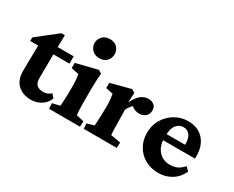

<svg xmlns="http://www.w3.org/2000/svg" viewBox="-82 -840 1393 1144"><g transform="rotate(30 614.0 -267.5)"><path d="M293.9 -66.9Q281.7 -32.2 250.5 -12.2Q219.2 7.8 180.7 7.8Q125 7.8 90.1 -23.9Q55.2 -55.7 55.2 -119.6L57.6 -293.9H2.9V-318.4L140.6 -426.8H164.6L162.6 -314.5L161.1 -128.9Q161.1 -96.7 177 -83Q192.9 -69.3 221.2 -69.3Q250 -69.3 273.4 -89.8ZM125.5 -293.9V-344.2H272.9V-293.9Z M302.2 0 300.3 -37.6 352.1 -49.8Q352.5 -54.7 353.8 -77.4Q355 -100.1 356 -127.9L356.4 -186Q356.4 -210 355 -228Q353.5 -246.1 350.1 -266.6L297.9 -277.3V-313.5L443.8 -349.6L465.8 -335.9Q463.9 -310.5 462.4 -285.2Q460.9 -259.8 460.9 -228V-127.9Q460.9 -102.5 462.2 -79.1Q463.4 -55.7 465.3 -49.8L517.1 -37.6L515.1 0ZM410.6 -410.6Q377.9 -410.6 359.4 -430.4Q340.8 -450.2 340.8 -476.1Q340.8 -502.4 359.4 -522Q377.9 -541.5 410.6 -541.5Q443.4 -541.5 460.9 -522Q478.5 -502.4 478.5 -476.1Q478.5 -450.2 460.9 -430.4Q443.4 -410.6 410.6 -410.6Z M541 0 538.6 -36.1 587.4 -49.8Q587.9 -55.2 589.1 -78.4Q590.3 -101.6 591.3 -127.9L592.3 -187Q592.3 -209.5 590.6 -227.3Q588.9 -245.1 585.4 -266.6L535.6 -277.3V-313.5L673.3 -349.6L694.8 -335.9L691.4 -273.4L693.8 -272.9Q715.8 -316.4 739 -332.3Q762.2 -348.1 787.1 -348.1Q808.1 -348.1 824.5 -336.2Q840.8 -324.2 840.8 -298.3Q840.8 -272.9 823.5 -258.1Q806.2 -243.2 782.7 -243.2Q763.7 -243.2 748.3 -250Q732.9 -256.8 715.3 -274.9L738.8 -272.9Q713.9 -256.8 696.8 -222.2L697.8 -160.6Q698.2 -116.7 699.2 -86.9Q700.2 -57.1 701.2 -49.8L769.5 -37.6L767.6 0Z M1055.2 5.9Q1003.4 5.9 963.6 -16.8Q923.8 -39.6 901.4 -78.9Q878.9 -118.2 878.9 -167.5Q878.9 -221.7 904.3 -262.9Q929.7 -304.2 970.5 -327.6Q1011.2 -351.1 1057.6 -351.1Q1126.5 -351.1 1165 -308.6Q1203.6 -266.1 1203.6 -197.3V-177.7H972.7V-219.7H1124.5L1111.3 -199.7V-227.5Q1111.3 -264.2 1095.5 -285.2Q1079.6 -306.2 1051.3 -306.2Q1022.9 -306.2 1003.4 -282Q983.9 -257.8 983.9 -207.5V-191.4Q983.9 -137.2 1013.4 -104Q1043 -70.8 1092.3 -70.8Q1119.1 -70.8 1140.9 -80.6Q1162.6 -90.3 1183.1 -113.8L1207.5 -90.3Q1185.5 -43 1145.5 -18.6Q1105.5 5.9 1055.2 5.9Z"/></g></svg>

Font: Lateef
Style: Bold
Weight: 700
Designer: SIL International
Foundry: SIL International
Version: Version 4.200